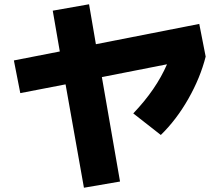

<svg xmlns="http://www.w3.org/2000/svg" viewBox="-20 -814 1040 899"><path d="M227 -764 397 -794 429 -607 913 -702 943 -549Q918 -450 862 -351.5Q806 -253 733 -182L604 -283Q711 -395 762 -513L457 -453L542 36L373 65L287 -419L75 -378L45 -531L260 -573Z"/></svg>

Font: Mplus 1p ExtraBold
Style: Regular
Weight: 800
Version: Version 1.061